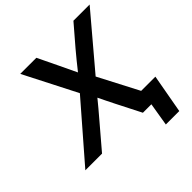

<svg xmlns="http://www.w3.org/2000/svg" viewBox="-264 -898 1223 1223"><g transform="rotate(-45 348.0 -286.0)"><path d="M-34.7 0 288.1 -372.1 106.4 -727.5H251.5L316.4 -592.8Q330.6 -563 344.7 -533.2Q358.9 -503.4 373 -474.1Q396.5 -503.9 420.7 -533.7Q444.8 -563.5 469.7 -592.8L585.4 -727.5H731.4L434.1 -376L629.9 0H483.9L399.9 -165Q386.2 -191.9 373 -219Q359.9 -246.1 346.7 -272.9Q324.7 -246.1 302.2 -219Q279.8 -191.9 256.3 -165L115.7 0ZM534.2 156.2 560.1 0H520L537.6 -106.4H702.6L655.3 156.2Z"/></g></svg>

Font: Inter Display SemiBold
Style: Italic
Weight: 600
Italic angle: -9.39999°
Designer: Rasmus Andersson
Foundry: rsms
Version: Version 4.000;git-a52131595